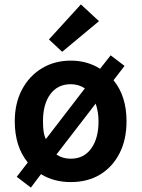

<svg xmlns="http://www.w3.org/2000/svg" viewBox="-20 -813 642 871"><path d="M120 38 56 -11 106 -76Q47 -148 47 -263Q47 -345 80 -407Q113 -469 170.5 -503.5Q228 -538 301 -538Q376 -538 434 -501L482 -562L545 -514L495 -449Q554 -377 554 -263Q554 -180 522.5 -118Q491 -56 434.5 -21.5Q378 13 301 13Q224 13 166 -23ZM188 -182 365 -412Q337 -431 301 -431Q242 -431 208.5 -386Q175 -341 175 -263Q175 -239 177.5 -219Q180 -199 188 -182ZM301 -93Q360 -93 393.5 -139Q427 -185 427 -263Q427 -305 414 -343L236 -112Q264 -93 301 -93ZM262 -578 202 -634 347 -793 429 -717Z"/></svg>

Font: Ubuntu Sans
Style: Bold
Weight: 700
Designer: Dalton Maag Ltd
Foundry: Dalton Maag Ltd
Version: Version 1.006; ttfautohint (v1.8.4.7-5d5b)